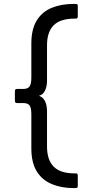

<svg xmlns="http://www.w3.org/2000/svg" viewBox="-20 -810 437 980"><path d="M356 150Q293 150 244 129.5Q195 109 167.5 64.5Q140 20 140 -53V-226Q140 -259 131 -271.5Q122 -284 99 -284H67Q56 -284 56 -295V-346Q56 -356 67 -356H99Q122 -356 131 -369Q140 -382 140 -415V-588Q140 -661 167.5 -705.5Q195 -750 244 -770Q293 -790 356 -790H367Q377 -790 377 -780V-726Q377 -715 367 -715H361Q288 -715 254 -681Q220 -647 220 -579V-399Q220 -369 210 -348Q200 -327 179 -321Q200 -314 210 -293Q220 -272 220 -242V-62Q220 6 254 40.5Q288 75 361 75H367Q377 75 377 85V139Q377 150 367 150Z"/></svg>

Font: LINE Seed Sans App
Style: Regular
Weight: 400
Designer: LINE VX Design & Dalton Maag Ltd & Sandoll Inc
Foundry: Dalton Maag Ltd
Version: Version 1.003